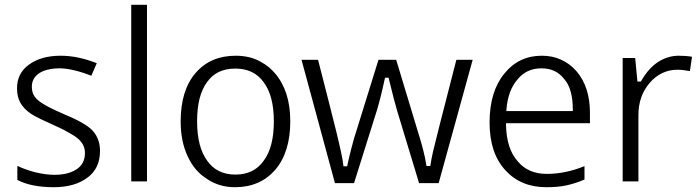

<svg xmlns="http://www.w3.org/2000/svg" viewBox="-20 -780 2955 810"><path d="M370.6 -229C349.1 -252 305.7 -275.4 249 -298.8C207.5 -316.9 179.7 -330.6 164.6 -340.3C147.5 -350.1 134.8 -360.8 126.5 -372.1C118.2 -383.8 114.3 -397.9 114.3 -414.1C114.3 -439 125.5 -458.5 147 -472.2C152.3 -475.6 158.2 -478.5 164.6 -481C184.1 -487.8 203.1 -491.7 230 -491.7C249 -491.7 269 -489.3 291 -483.9C314.5 -478.5 339.4 -470.7 365.2 -460.4L388.2 -513.2C335.9 -534.2 285.2 -544.9 235.4 -544.9C180.7 -544.9 136.2 -532.2 102.1 -507.3C68.4 -482.9 51.8 -449.7 51.8 -407.2C51.8 -383.3 56.6 -363.3 65.9 -346.2C75.7 -329.1 90.8 -313.5 110.8 -299.8C121.1 -293 134.8 -285.6 152.3 -277.3C169.4 -269 188.5 -260.3 210.4 -250.5C233.9 -240.2 253.4 -230.5 269 -221.2C286.1 -211.9 299.3 -203.6 308.6 -195.3C328.6 -178.7 338.4 -158.2 338.4 -134.3C338.4 -103 325.7 -79.6 300.8 -64.5C277.8 -49.8 247.6 -42.5 209 -42.5C184.1 -42.5 156.7 -46.4 127 -53.7C101.1 -60.5 76.2 -69.3 53.2 -80.1V-21C91.8 -0.5 143.1 9.8 207 9.8C266.1 9.8 313.5 -3.9 349.1 -30.8C384.3 -56.6 401.9 -94.2 401.9 -143.1C401.9 -177.7 391.6 -206.1 370.6 -229Z M533.7 -759.8V-14.6H600.1V-759.8Z M1140.1 -470.7C1123 -490.7 1104 -506.3 1082 -518.1C1051.8 -536.1 1015.6 -544.9 974.6 -544.9C903.8 -544.9 847.7 -521 805.7 -472.7C763.2 -423.8 742.2 -355.5 742.2 -268.1C742.2 -211.4 752 -162.1 772 -120.1C791.5 -77.6 819.3 -45.9 855 -23.9C888.7 -1.5 927.7 9.8 971.2 9.8C1042 9.8 1098.1 -14.6 1140.6 -63C1183.1 -112.3 1204.6 -180.7 1204.6 -268.1C1204.6 -353.5 1183.1 -420.9 1140.1 -470.7ZM853.5 -433.6C880.4 -471.7 919.9 -490.7 972.2 -490.7C1024.9 -490.7 1064.9 -471.7 1092.3 -433.1C1121.1 -395 1135.3 -339.8 1135.3 -268.1C1135.3 -195.3 1121.1 -140.1 1092.3 -101.6C1064.9 -63 1025.4 -43.5 973.1 -43.5C920.9 -43.5 881.3 -63 854 -102.1C825.7 -140.6 811.5 -195.8 811.5 -268.1C811.5 -341.3 825.7 -396.5 853.5 -433.6Z M1974.1 -527.8H1905.3C1844.7 -293 1812 -163.6 1806.6 -139.6C1801.3 -115.2 1797.9 -97.2 1796.4 -85.9L1795.4 -79.6H1789.1H1785.6H1779.3L1778.3 -85.4C1772.5 -123 1760.3 -170.4 1742.7 -225.6L1651.4 -527.8H1576.7L1482.9 -225.6C1477.1 -208.5 1470.2 -185.5 1462.9 -156.2C1455.1 -127 1449.7 -102.5 1445.8 -84.5L1444.8 -78.6H1439H1435.1H1428.7L1428.2 -85C1425.8 -108.9 1415.5 -156.2 1398.4 -226.1C1381.3 -295.4 1355.5 -396 1321.8 -527.8H1252L1393.1 -7.3H1473.6L1570.3 -315.4C1579.6 -346.2 1590.8 -389.6 1603 -446.3L1604.5 -452.1H1610.4H1613.8H1619.6L1620.6 -446.8C1637.2 -378.9 1648.4 -335.4 1654.3 -316.4L1748 -7.3H1830.6Z M2370.1 2C2394 -3.4 2418.5 -10.7 2445.8 -22.5V-79.1C2391.6 -57.1 2338.9 -46.4 2287.1 -46.4C2234.4 -46.4 2193.4 -64 2164.1 -99.6C2132.8 -134.3 2116.2 -185.5 2114.7 -252.4V-260.3H2122.1H2468.8V-305.2C2468.8 -377.4 2449.7 -435.5 2412.1 -479.5C2393.1 -501.5 2371.1 -517.6 2345.7 -528.8C2322.3 -539.6 2295.4 -544.9 2265.1 -544.9C2200.7 -544.9 2147.9 -519.5 2107.4 -469.2C2066.4 -418.9 2045.4 -350.6 2045.4 -263.2C2045.4 -177.2 2067.4 -110.4 2111.8 -62C2155.3 -14.2 2212.9 9.8 2284.7 9.8C2317.4 9.8 2346.2 7.3 2370.1 2ZM2360.4 -446.3C2385.7 -418.5 2396.5 -372.1 2396.5 -319.3V-311.5H2389.2H2124H2116.2L2116.7 -319.8C2121.1 -372.6 2136.7 -414.6 2163.6 -445.3C2188.5 -476.1 2222.2 -491.7 2264.2 -491.7C2305.2 -491.7 2336.9 -477.1 2360.4 -446.3Z M2755.4 -518.1C2728.5 -500 2705.1 -473.6 2686 -439.9L2684.1 -436H2679.7H2675.8H2668.9L2668.5 -442.9L2659.7 -535.2H2606.9V-14.6H2673.3V-294.4C2673.3 -348.6 2689.5 -394 2721.2 -430.7C2752.9 -467.3 2792.5 -485.8 2837.9 -485.8C2853.5 -485.8 2870.6 -483.9 2890.6 -480L2899.4 -540.5C2882.8 -543.5 2864.7 -544.9 2843.8 -544.9C2812 -544.9 2782.7 -535.6 2755.4 -518.1Z"/></svg>

Font: Sahel Light
Style: Regular
Weight: 300
Foundry: Saber Rastikerdar (saber.rastikerdar@gmail.com)
Version: Version 3.4.0